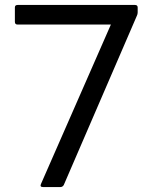

<svg xmlns="http://www.w3.org/2000/svg" viewBox="-20 -754 620 774"><path d="M153 0Q140 0 145 -12L427 -655H51Q40 -655 40 -666V-724Q40 -734 51 -734H524Q535 -734 535 -724V-704Q535 -697 532 -691L237 -8Q232 0 224 0Z"/></svg>

Font: LINE Seed Sans App
Style: Regular
Weight: 400
Designer: LINE VX Design & Dalton Maag Ltd & Sandoll Inc
Foundry: Dalton Maag Ltd
Version: Version 1.003